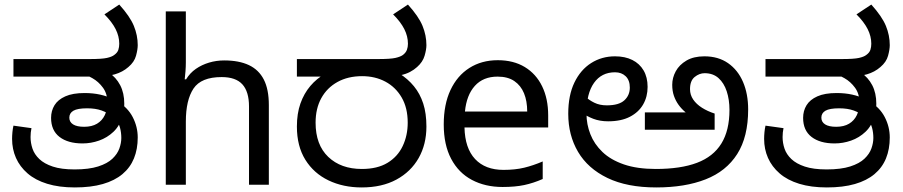

<svg xmlns="http://www.w3.org/2000/svg" viewBox="-20 -810 3960 842"><path d="M308 12Q239 12 187 -4Q135 -20 101 -49.5Q67 -79 50 -117.5Q33 -156 33 -201Q33 -215 34.5 -230.5Q36 -246 39 -259L118 -248Q116 -238 115 -229Q114 -220 114 -209Q114 -183 122.5 -158Q131 -133 152.5 -112.5Q174 -92 211.5 -79.5Q249 -67 307 -67Q370 -67 410.5 -80Q451 -93 473 -114Q495 -135 503.5 -159Q512 -183 512 -205Q512 -228 506.5 -249Q501 -270 487 -287Q483 -291 479 -293.5Q475 -296 471 -300Q452 -316 425.5 -325.5Q399 -335 362 -335Q320 -335 302 -324.5Q284 -314 284 -294Q284 -275 300.5 -264.5Q317 -254 349 -254Q383 -254 405.5 -267.5Q428 -281 439.5 -305Q451 -329 451 -360Q451 -399 431.5 -425.5Q412 -452 385.5 -467Q359 -482 338 -486L457 -492Q489 -471 507 -436.5Q525 -402 525 -355Q525 -347 524.5 -340Q524 -333 523 -328L517 -300Q505 -258 477.5 -232Q450 -206 414.5 -193.5Q379 -181 342 -181Q278 -181 241 -209.5Q204 -238 204 -293Q204 -324 219 -348.5Q234 -373 266.5 -387.5Q299 -402 351 -402Q388 -402 419.5 -395Q451 -388 476 -375Q479 -374 482 -372.5Q485 -371 488 -369.5Q491 -368 494 -366Q540 -339 562 -296.5Q584 -254 584 -207Q584 -156 567.5 -115.5Q551 -75 517 -46.5Q483 -18 431 -3Q379 12 308 12ZM39 -474V-551H373Q427 -551 449 -556Q471 -561 481 -569Q495 -579 499 -591.5Q503 -604 503 -618Q503 -651 487 -682.5Q471 -714 438 -747L503 -790Q550 -738 567 -696.5Q584 -655 584 -612Q584 -593 576.5 -565.5Q569 -538 543 -516Q518 -494 483.5 -484Q449 -474 391 -474Z M795 -537Q795 -518 793.5 -498Q792 -478 790 -462H796Q813 -490 839 -508Q865 -526 897 -535.5Q929 -545 963 -545Q1028 -545 1071.5 -524.5Q1115 -504 1137 -461Q1159 -418 1159 -349V0H1072V-343Q1072 -408 1043 -440Q1014 -472 952 -472Q862 -472 828.5 -421.5Q795 -371 795 -277V0H707V-760H795Z M1566 12Q1485 12 1420.5 -19Q1356 -50 1319 -109.5Q1282 -169 1282 -255Q1282 -312 1297.5 -356Q1313 -400 1341 -433Q1369 -466 1408 -488L1426 -474H1282V-551H1638Q1692 -551 1714 -556Q1736 -561 1747 -569Q1760 -579 1764.5 -591.5Q1769 -604 1769 -618Q1769 -651 1753 -682.5Q1737 -714 1704 -747L1769 -790Q1816 -738 1833 -696.5Q1850 -655 1850 -612Q1850 -593 1842 -565.5Q1834 -538 1809 -516Q1796 -504 1778 -494.5Q1760 -485 1736 -480L1731 -488Q1769 -464 1795.5 -431.5Q1822 -399 1836 -356Q1850 -313 1850 -255Q1850 -177 1816 -117Q1782 -57 1718.5 -22.5Q1655 12 1566 12ZM1567 -69Q1635 -69 1679.5 -96Q1724 -123 1746 -169.5Q1768 -216 1768 -272Q1768 -337 1741.5 -382.5Q1715 -428 1670 -452Q1625 -476 1568 -476Q1506 -476 1460 -450.5Q1414 -425 1389 -379.5Q1364 -334 1364 -272Q1364 -175 1419.5 -122Q1475 -69 1567 -69Z M2163 -546Q2232 -546 2281.5 -516Q2331 -486 2357.5 -431.5Q2384 -377 2384 -304V-251H2017Q2019 -160 2063.5 -112.5Q2108 -65 2188 -65Q2239 -65 2278.5 -74.5Q2318 -84 2360 -102V-25Q2319 -7 2279 1.5Q2239 10 2184 10Q2108 10 2049.5 -21Q1991 -52 1958.5 -113.5Q1926 -175 1926 -264Q1926 -352 1955.5 -415Q1985 -478 2038.5 -512Q2092 -546 2163 -546ZM2162 -474Q2099 -474 2062.5 -433.5Q2026 -393 2019 -321H2292Q2292 -367 2278 -401Q2264 -435 2235.5 -454.5Q2207 -474 2162 -474Z M2856 -69Q2965 -69 3036.5 -96Q3108 -123 3143.5 -180.5Q3179 -238 3179 -328Q3179 -373 3167 -409.5Q3155 -446 3131 -467.5Q3107 -489 3070 -489Q3047 -489 3026.5 -472.5Q3006 -456 3006 -419Q3006 -394 3020 -373.5Q3034 -353 3058.5 -337.5Q3083 -322 3114 -312V-241H2808V-317H2987Q2969 -332 2956 -350Q2943 -368 2935.5 -389.5Q2928 -411 2928 -438Q2928 -469 2943.5 -497.5Q2959 -526 2990.5 -544.5Q3022 -563 3069 -563Q3130 -563 3173 -533Q3216 -503 3238.5 -450.5Q3261 -398 3261 -330Q3261 -210 3213 -134.5Q3165 -59 3074.5 -23.5Q2984 12 2858 12Q2730 12 2644 -29.5Q2558 -71 2515 -144Q2472 -217 2472 -311Q2472 -392 2499 -448Q2526 -504 2572.5 -533.5Q2619 -563 2677 -563Q2721 -563 2753 -547Q2785 -531 2802.5 -501Q2820 -471 2820 -429Q2820 -386 2800.5 -352Q2781 -318 2742.5 -298Q2704 -278 2647 -278Q2611 -278 2582 -289Q2553 -300 2532.5 -316Q2512 -332 2498 -348L2522 -414Q2531 -402 2547 -386.5Q2563 -371 2586.5 -359.5Q2610 -348 2641 -348Q2694 -348 2718 -370Q2742 -392 2742 -426Q2742 -458 2724 -475.5Q2706 -493 2677 -493Q2618 -493 2585 -446.5Q2552 -400 2552 -315V-311Q2552 -265 2569 -221.5Q2586 -178 2622 -143.5Q2658 -109 2716 -89Q2774 -69 2856 -69Z M3606 12Q3537 12 3485 -4Q3433 -20 3399 -49.5Q3365 -79 3348 -117.5Q3331 -156 3331 -201Q3331 -215 3332.5 -230.5Q3334 -246 3337 -259L3416 -248Q3414 -238 3413 -229Q3412 -220 3412 -209Q3412 -183 3420.5 -158Q3429 -133 3450.5 -112.5Q3472 -92 3509.5 -79.5Q3547 -67 3605 -67Q3668 -67 3708.5 -80Q3749 -93 3771 -114Q3793 -135 3801.5 -159Q3810 -183 3810 -205Q3810 -228 3804.5 -249Q3799 -270 3785 -287Q3781 -291 3777 -293.5Q3773 -296 3769 -300Q3750 -316 3723.5 -325.5Q3697 -335 3660 -335Q3618 -335 3600 -324.5Q3582 -314 3582 -294Q3582 -275 3598.5 -264.5Q3615 -254 3647 -254Q3681 -254 3703.5 -267.5Q3726 -281 3737.5 -305Q3749 -329 3749 -360Q3749 -399 3729.5 -425.5Q3710 -452 3683.5 -467Q3657 -482 3636 -486L3755 -492Q3787 -471 3805 -436.5Q3823 -402 3823 -355Q3823 -347 3822.5 -340Q3822 -333 3821 -328L3815 -300Q3803 -258 3775.5 -232Q3748 -206 3712.5 -193.5Q3677 -181 3640 -181Q3576 -181 3539 -209.5Q3502 -238 3502 -293Q3502 -324 3517 -348.5Q3532 -373 3564.5 -387.5Q3597 -402 3649 -402Q3686 -402 3717.5 -395Q3749 -388 3774 -375Q3777 -374 3780 -372.5Q3783 -371 3786 -369.5Q3789 -368 3792 -366Q3838 -339 3860 -296.5Q3882 -254 3882 -207Q3882 -156 3865.5 -115.5Q3849 -75 3815 -46.5Q3781 -18 3729 -3Q3677 12 3606 12ZM3337 -474V-551H3671Q3725 -551 3747 -556Q3769 -561 3779 -569Q3793 -579 3797 -591.5Q3801 -604 3801 -618Q3801 -651 3785 -682.5Q3769 -714 3736 -747L3801 -790Q3848 -738 3865 -696.5Q3882 -655 3882 -612Q3882 -593 3874.5 -565.5Q3867 -538 3841 -516Q3816 -494 3781.5 -484Q3747 -474 3689 -474Z"/></svg>

Font: lkannada05
Style: Book
Weight: 400
Designer: Jelle Bosma - Monotype Design Team
Foundry: Monotype Imaging Inc.
Version: Version 2.003